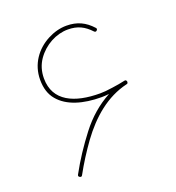

<svg xmlns="http://www.w3.org/2000/svg" viewBox="-114 -686 722 787"><g transform="rotate(-20 247.0 -292.5)"><path d="M100.6 6.8C106 10.3 110.4 9.3 112.8 3.9C136.7 -39.6 163.1 -81.1 191.9 -121.1C250 -200.7 321.8 -262.7 411.6 -283.7C416 -284.2 418 -287.1 418 -291.5C418.5 -292.5 418.5 -293.5 418 -293.9C416.5 -299.8 413.1 -301.8 407.7 -300.3C406.7 -299.8 405.8 -299.8 405.3 -299.8C391.1 -296.4 373.5 -293.5 352.1 -290.5C330.1 -287.1 312 -285.6 297.4 -285.6C187 -285.6 101.6 -321.8 101.6 -421.9C101.6 -452.6 109.9 -479.5 126 -502.9C158.2 -549.3 210.9 -577.1 261.7 -577.1C304.2 -577.1 332.5 -562.5 360.4 -532.7C364.3 -528.8 368.2 -528.8 372.1 -532.7C376 -536.6 376 -540.5 372.1 -544.4C342.3 -577.1 308.6 -593.8 261.7 -593.8C233.9 -593.8 206.1 -586.4 179.2 -572.3C124.5 -543.5 85 -490.2 85 -421.9C85 -385.3 94.2 -356 113.3 -333.5C150.4 -288.6 217.8 -269 297.4 -269C306.6 -269 317.9 -269.5 330.6 -271C279.8 -243.7 235.8 -205.6 198.2 -156.7C160.6 -107.9 127 -57.1 98.1 -3.9C95.7 0.5 96.2 3.9 100.6 6.8Z"/></g></svg>

Font: Mikhak Thin
Style: Regular
Weight: 100
Designer: Amin Abedi
Version: Version 3.2